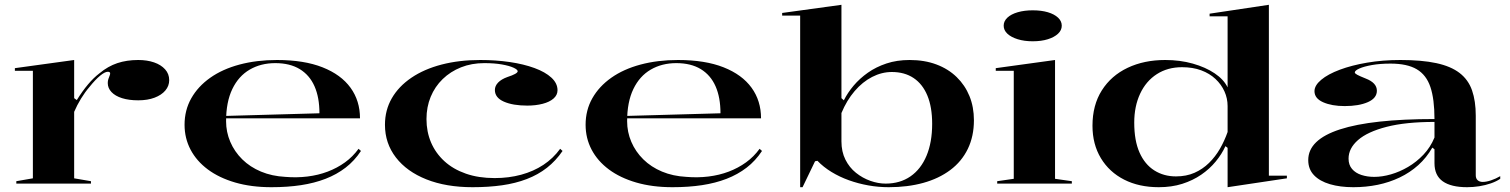

<svg xmlns="http://www.w3.org/2000/svg" viewBox="-20 -765 6293 800"><path d="M48 0V-10L117 -22V-470H42V-481L289 -515V-356L300 -348Q323 -385 346.5 -413Q370 -441 395 -460Q430 -489 469 -502Q508 -515 556 -515Q593 -515 622 -505Q651 -495 668 -476Q685 -457 685 -431Q685 -407 669 -388Q653 -369 624 -358Q595 -347 556 -347Q517 -347 488.5 -356Q460 -365 444.5 -381.5Q429 -398 429 -419Q429 -428 431.5 -435.5Q434 -443 436.5 -449Q439 -455 439 -459Q439 -466 429 -466Q417 -466 397 -449.5Q377 -433 353 -403Q334 -381 317.5 -354Q301 -327 289 -299V-22L359 -10V0Z M1134 -515Q1247 -515 1324 -484.5Q1401 -454 1440.5 -399.5Q1480 -345 1480 -272H920V-282L1311 -293Q1311 -359 1290.5 -405.5Q1270 -452 1229 -477Q1188 -502 1127 -502Q1067 -502 1020.5 -475Q974 -448 948 -394Q922 -340 922 -260Q922 -215 939.5 -174Q957 -133 989.5 -101Q1022 -69 1067.5 -50Q1113 -31 1169 -28Q1216 -24 1261 -29.5Q1306 -35 1345.5 -50Q1385 -65 1417.5 -88.5Q1450 -112 1474 -145L1484 -136Q1457 -95 1420 -66.5Q1383 -38 1336.5 -20Q1290 -2 1234 6.5Q1178 15 1111 15Q1027 15 960 -4.5Q893 -24 846 -59Q799 -94 774 -141.5Q749 -189 749 -245Q749 -306 777 -355.5Q805 -405 856 -441Q907 -477 978 -496Q1049 -515 1134 -515Z M1949 15Q1839 15 1757 -17.5Q1675 -50 1629.5 -109Q1584 -168 1584 -245Q1584 -306 1612.5 -355.5Q1641 -405 1694 -441Q1747 -477 1820 -496Q1893 -515 1981 -515Q2046 -515 2104 -506.5Q2162 -498 2207 -481.5Q2252 -465 2277.5 -441.5Q2303 -418 2303 -389Q2303 -369 2286.5 -354.5Q2270 -340 2241 -332.5Q2212 -325 2177 -325Q2117 -325 2079.5 -341.5Q2042 -358 2042 -390Q2042 -407 2055.5 -421Q2069 -435 2094 -444Q2137 -458 2137 -468Q2137 -475 2119.5 -483Q2102 -491 2071 -496.5Q2040 -502 1998 -502Q1945 -502 1901 -484.5Q1857 -467 1824.5 -435.5Q1792 -404 1774.5 -361.5Q1757 -319 1757 -269Q1757 -216 1776 -171.5Q1795 -127 1831.5 -93.5Q1868 -60 1921 -41.5Q1974 -23 2041 -23Q2100 -23 2151.5 -37Q2203 -51 2244 -78Q2285 -105 2314 -145L2324 -136Q2296 -95 2259 -66Q2222 -37 2175 -19Q2128 -1 2072 7Q2016 15 1949 15Z M2805 -515Q2918 -515 2995 -484.5Q3072 -454 3111.5 -399.5Q3151 -345 3151 -272H2591V-282L2982 -293Q2982 -359 2961.5 -405.5Q2941 -452 2900 -477Q2859 -502 2798 -502Q2738 -502 2691.5 -475Q2645 -448 2619 -394Q2593 -340 2593 -260Q2593 -215 2610.5 -174Q2628 -133 2660.5 -101Q2693 -69 2738.5 -50Q2784 -31 2840 -28Q2887 -24 2932 -29.5Q2977 -35 3016.5 -50Q3056 -65 3088.5 -88.5Q3121 -112 3145 -145L3155 -136Q3128 -95 3091 -66.5Q3054 -38 3007.5 -20Q2961 -2 2905 6.5Q2849 15 2782 15Q2698 15 2631 -4.5Q2564 -24 2517 -59Q2470 -94 2445 -141.5Q2420 -189 2420 -245Q2420 -306 2448 -355.5Q2476 -405 2527 -441Q2578 -477 2649 -496Q2720 -515 2805 -515Z M3314 15V-700H3239V-711L3486 -745V-356L3496 -347Q3512 -379 3537 -408.5Q3562 -438 3596 -462Q3630 -486 3673.5 -500.5Q3717 -515 3770 -515Q3832 -515 3881.5 -496.5Q3931 -478 3966 -444Q4001 -410 4019.5 -364.5Q4038 -319 4038 -264Q4038 -197 4012.5 -144.5Q3987 -92 3939.5 -56.5Q3892 -21 3827 -3Q3762 15 3683 15Q3640 15 3598 7.5Q3556 0 3517 -14Q3478 -28 3444.5 -48.5Q3411 -69 3386 -95L3376 -93L3324 15ZM3670 0Q3730 0 3773.5 -30Q3817 -60 3840.5 -116Q3864 -172 3864 -249Q3864 -319 3844 -367Q3824 -415 3786.5 -440Q3749 -465 3696 -465Q3654 -465 3614 -444.5Q3574 -424 3541 -385.5Q3508 -347 3486 -294V-176Q3486 -133 3502.5 -100Q3519 -67 3546.5 -45Q3574 -23 3606.5 -11.5Q3639 0 3670 0Z M4283 -593Q4248 -593 4220.5 -601.5Q4193 -610 4177.5 -624.5Q4162 -639 4162 -658Q4162 -677 4177.5 -691.5Q4193 -706 4220.5 -714Q4248 -722 4283 -722Q4319 -722 4346 -714Q4373 -706 4388.5 -691.5Q4404 -677 4404 -658Q4404 -639 4388.5 -624.5Q4373 -610 4346 -601.5Q4319 -593 4283 -593ZM4135 0V-10L4204 -20V-470H4129V-481L4376 -515V-20L4446 -10V0Z M5267 -745V-33H5342V-22L5095 15V-149L5086 -156Q5071 -123 5045.5 -92Q5020 -61 4985 -37Q4950 -13 4906 1Q4862 15 4808 15Q4726 15 4664 -16.5Q4602 -48 4567 -106Q4532 -164 4532 -241Q4532 -327 4571 -388.5Q4610 -450 4678.5 -482.5Q4747 -515 4835 -515Q4897 -515 4950 -500Q5003 -485 5041 -459.5Q5079 -434 5095 -401V-697H5020V-708ZM4905 -485Q4845 -485 4800 -456Q4755 -427 4730.5 -374.5Q4706 -322 4706 -254Q4706 -179 4728 -129.5Q4750 -80 4789.5 -55Q4829 -30 4880 -30Q4923 -30 4957 -45Q4991 -60 5017.5 -86Q5044 -112 5063 -145Q5082 -178 5095 -215V-323Q5095 -355 5082 -384Q5069 -413 5044.5 -436Q5020 -459 4985 -472Q4950 -485 4905 -485Z M5815 -515Q5904 -515 5964.5 -502Q6025 -489 6061.5 -461Q6098 -433 6113.5 -388.5Q6129 -344 6129 -283V-35Q6129 -21 6137 -14Q6145 -7 6158 -7Q6173 -7 6192.5 -13.5Q6212 -20 6231 -31V-20Q6215 -9 6192 -1Q6169 7 6143.5 11Q6118 15 6093 15Q6026 15 5991.5 -9.5Q5957 -34 5957 -85Q5957 -105 5957 -114.5Q5957 -124 5957 -130Q5957 -136 5957 -143L5948 -150Q5924 -108 5889.5 -77Q5855 -46 5812 -25.5Q5769 -5 5720.5 5Q5672 15 5619 15Q5564 15 5521.5 2.5Q5479 -10 5455 -35Q5431 -60 5431 -98Q5431 -183 5563.5 -226Q5696 -269 5957 -269Q5957 -352 5940 -402.5Q5923 -453 5883 -476.5Q5843 -500 5774 -500Q5730 -500 5696.5 -494Q5663 -488 5644 -479.5Q5625 -471 5625 -463Q5625 -459 5635 -453.5Q5645 -448 5670 -438Q5717 -420 5717 -387Q5717 -356 5679.5 -339.5Q5642 -323 5583 -323Q5529 -323 5493 -339Q5457 -355 5457 -385Q5457 -409 5485 -432.5Q5513 -456 5562.5 -474.5Q5612 -493 5676.5 -504Q5741 -515 5815 -515ZM5957 -257Q5837 -257 5757.5 -236.5Q5678 -216 5638.5 -181.5Q5599 -147 5599 -104Q5599 -78 5613.5 -61Q5628 -44 5652.5 -36Q5677 -28 5706 -28Q5739 -28 5775.5 -38.5Q5812 -49 5847 -69.5Q5882 -90 5911 -120.5Q5940 -151 5957 -192Z"/></svg>

Font: Kalnia SemiExpanded
Style: Regular
Weight: 400
Width: 6
Designer: Frida Medrano
Foundry: Frida Medrano
Version: Version 1.105